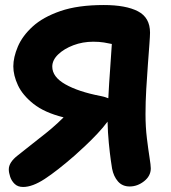

<svg xmlns="http://www.w3.org/2000/svg" viewBox="-20 -732 679 764"><path d="M72 12Q51 12 38.5 0Q26 -12 20.5 -28.5Q15 -45 15 -58Q15 -86 50.5 -113.5Q86 -141 137 -182Q162 -201 186 -221.5Q210 -242 233 -265Q157 -284 113.5 -318.5Q70 -353 51.5 -392.5Q33 -432 33 -468Q33 -504 51 -546.5Q69 -589 110 -626.5Q151 -664 220.5 -688Q290 -712 393 -712Q481 -712 529 -687Q577 -662 577 -602Q577 -590 574.5 -556Q572 -522 568.5 -475.5Q565 -429 562 -377.5Q559 -326 559 -278Q559 -227 564.5 -182Q570 -137 575 -105.5Q580 -74 580 -62Q580 -32 553.5 -11Q527 10 496 10Q467 10 449.5 -10Q432 -30 426 -61Q425 -66 421 -94Q417 -122 413 -163Q409 -204 408 -248Q391 -225 367.5 -200Q344 -175 319.5 -152Q295 -129 277 -113Q207 -52 158 -20Q109 12 72 12ZM380 -350Q400 -346 411 -341Q414 -401 418.5 -461Q423 -521 425 -557Q412 -560 393.5 -563Q375 -566 351 -566Q309 -566 272 -552Q235 -538 211.5 -515.5Q188 -493 188 -467Q188 -426 240 -396.5Q292 -367 380 -350Z"/></svg>

Font: Shantell Sans Normal
Style: Bold
Weight: 700
Designer: Stephen Nixon, Anya Danilova, Shantell Martin
Foundry: Arrow Type
Version: Version 1.009;[a7da0bfa3]